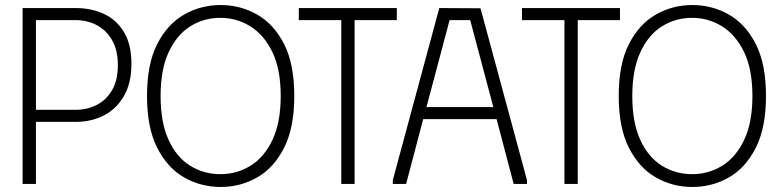

<svg xmlns="http://www.w3.org/2000/svg" viewBox="-20 -732 3108 764"><path d="M70 0V-700H280Q344 -700 394 -676.5Q444 -653 473.5 -604Q503 -555 503 -478Q503 -402 473.5 -350.5Q444 -299 394 -273Q344 -247 280 -247H123V0ZM123 -295H280Q326 -295 364 -314Q402 -333 425.5 -372.5Q449 -412 449 -473Q449 -533 425.5 -573Q402 -613 364 -632.5Q326 -652 280 -652H123Z M565 -350Q565 -478 606 -557.5Q647 -637 713.5 -674.5Q780 -712 858 -712Q936 -712 1002.5 -674.5Q1069 -637 1110 -557.5Q1151 -478 1151 -350Q1151 -223 1110 -143Q1069 -63 1002.5 -25.5Q936 12 858 12Q780 12 713.5 -25.5Q647 -63 606 -143Q565 -223 565 -350ZM619 -350Q619 -245 650.5 -176Q682 -107 736 -73Q790 -39 857 -39Q923 -39 977.5 -73Q1032 -107 1064.5 -176Q1097 -245 1097 -350Q1097 -456 1064 -524.5Q1031 -593 976.5 -627Q922 -661 857 -661Q790 -661 736 -626.5Q682 -592 650.5 -523Q619 -454 619 -350Z M1559 -700V-652H1391V0H1338V-652H1169V-700Z M1543 0V-15L1728 -700L1892 -699L2077 -15V0H2024L1956 -258H1664L1596 0ZM1677 -306H1943L1851 -652H1769Z M2447 -700V-652H2279V0H2226V-652H2057V-700Z M2442 -350Q2442 -478 2483 -557.5Q2524 -637 2590.5 -674.5Q2657 -712 2735 -712Q2813 -712 2879.5 -674.5Q2946 -637 2987 -557.5Q3028 -478 3028 -350Q3028 -223 2987 -143Q2946 -63 2879.5 -25.5Q2813 12 2735 12Q2657 12 2590.5 -25.5Q2524 -63 2483 -143Q2442 -223 2442 -350ZM2496 -350Q2496 -245 2527.5 -176Q2559 -107 2613 -73Q2667 -39 2734 -39Q2800 -39 2854.5 -73Q2909 -107 2941.5 -176Q2974 -245 2974 -350Q2974 -456 2941 -524.5Q2908 -593 2853.5 -627Q2799 -661 2734 -661Q2667 -661 2613 -626.5Q2559 -592 2527.5 -523Q2496 -454 2496 -350Z"/></svg>

Font: Phudu Light
Style: Regular
Weight: 300
Version: Version 1.005;gftools[0.9.23]